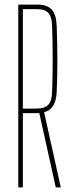

<svg xmlns="http://www.w3.org/2000/svg" viewBox="-20 -820 316 840"><path d="M60 0V-800H142Q186 -800 206 -778.5Q226 -757 228 -707Q234 -544 228 -418Q225 -342 173 -329L246 0H224L152 -325H80V0ZM80 -345H141Q176 -345 191.5 -362Q207 -379 208 -418Q213 -563 208 -707Q207 -746 192 -763Q177 -780 142 -780H80Z"/></svg>

Font: Big Shoulders Display Thin
Style: Regular
Weight: 100
Designer: Patric King
Foundry: XO Type Co
Version: Version 1.000; ttfautohint (v1.8.2)